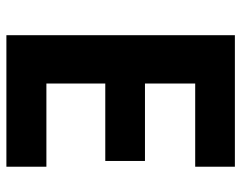

<svg xmlns="http://www.w3.org/2000/svg" viewBox="-97 -657 754 600"><g transform="rotate(90 280.0 -357.0)"><path d="M501 0V-125H241V-309H483V-433H241V-590H501V-714H90V0Z"/></g></svg>

Font: Noto Kufi Arabic
Style: Bold
Weight: 700
Designer: Monotype Design Team, David Williams, Khaled Hosny
Foundry: Google LLC
Version: Version 2.109